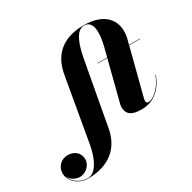

<svg xmlns="http://www.w3.org/2000/svg" viewBox="-414 -975 1451 1450"><g transform="rotate(-30 312.0 -250.0)"><path d="M445 -460V-456.5H528.5L438 -103C436.5 -97 435.5 -86 435.5 -81C435.5 -36 453 10 560 10C673.5 10 745 -63 783 -163L779.5 -164.5C746 -74.5 679.5 -12.5 631 -12.5C618.5 -12.5 612.5 -21 612.5 -31.5C612.5 -36.5 613 -43.5 614.5 -49.5L719.5 -456.5H815V-460H720L733.5 -511.5C766.5 -668 668.5 -760 497.5 -760C332.5 -760 215.5 -685 185 -511.5L88.5 40C67.5 161 18.5 256.5 -52 256.5C-117.5 256.5 -175.5 213 -192 160.5C-177 191 -142 218.5 -98 218.5C-39.5 218.5 3 166.5 3 123.5C3 63.5 -43 29 -98 29C-153.5 29 -200 70 -200 131C-200 198 -133 260 -52 260C128 260 242 169.5 271 11.5L372 -540C394 -661 432.5 -756.5 497.5 -756.5C579 -756.5 578 -650 550 -540L529.5 -460Z"/></g></svg>

Font: Bodoni* 48pt Fatface
Style: Italic
Weight: 900
Italic angle: -13°
Version: Version 2.3